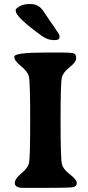

<svg xmlns="http://www.w3.org/2000/svg" viewBox="-20 -915 435 944"><path d="M272.5 -738.8V-731.4Q272.5 -717.8 248.5 -717.8H243.2L240.2 -718.3Q213.4 -718.3 183.1 -740.2Q57.6 -831.5 57.6 -860.8V-868.2Q57.6 -872.6 76.2 -883.8Q94.7 -895 122.6 -895H131.3Q163.6 -895 185.1 -871.1Q192.4 -862.8 204.1 -844.2Q215.8 -825.7 227.5 -809.3Q239.3 -793 241.2 -790.3Q243.2 -787.6 247.6 -780.5Q252 -773.4 262.2 -758.8Q272.5 -744.1 272.5 -738.8ZM201.7 -656.7H277.8Q335 -656.7 344.7 -651.6Q354.5 -646.5 354.5 -628.2Q354.5 -609.9 322.3 -584.5Q290 -559.1 283.9 -533.2Q277.8 -507.3 277.8 -322Q277.8 -136.7 284.2 -109.6Q290.5 -82.5 324 -57.4Q357.4 -32.2 357.4 -14.6Q357.4 2.9 334.2 5.9Q311 8.8 183.6 8.8H94.2Q52.7 8.8 52.7 -15.1Q52.7 -36.1 85 -62.5Q117.2 -88.9 122.8 -114Q128.4 -139.2 128.4 -325.7Q128.4 -512.2 122.1 -538.3Q115.7 -564.5 83 -590.1Q50.3 -615.7 50.3 -636.2Q50.3 -656.7 201.7 -656.7Z"/></svg>

Font: Averia Serif Libre RX
Style: Bold
Weight: 700
Version: Version 1.002